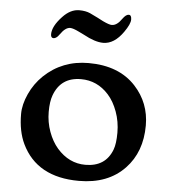

<svg xmlns="http://www.w3.org/2000/svg" viewBox="-53 -794 762 854"><g transform="rotate(5 327.5 -367.0)"><path d="M48.8 0ZM48.8 -262.7Q48.8 -304.7 70.6 -352.5Q92.3 -400.4 129.9 -436.5Q211.4 -514.2 328.6 -514.2Q464.4 -514.2 539.1 -433.1Q606 -360.4 606 -259.8Q606 -141.1 535.2 -66.9Q460.4 11.7 330.6 11.7Q143.1 11.7 75.2 -129.9Q48.8 -185.1 48.8 -262.7ZM180.7 -356.4Q170.4 -328.6 170.4 -282.7Q170.4 -236.8 185.8 -194.3Q201.2 -151.9 226.6 -122.6Q279.8 -62 353 -62Q442.9 -62 472.7 -140.6Q482.9 -167.5 482.9 -216.8Q482.9 -266.1 466.8 -310.3Q450.7 -354.5 424.8 -383.3Q374 -439.9 301.3 -439.9Q210.9 -439.9 180.7 -356.4ZM474.1 -666.5Q434.1 -609.4 384.8 -609.4Q348.1 -609.4 295.9 -638.2L272.9 -649.4Q246.1 -662.6 233.4 -662.6Q211.9 -662.6 189.9 -630.9Q175.8 -610.8 163.3 -610.8Q150.9 -610.8 150.9 -627.4Q150.9 -663.1 192.9 -707.5Q227.5 -744.6 266.6 -744.6Q295.4 -744.6 315.4 -735.6Q335.4 -726.6 350.1 -718.8L376.5 -705.1Q404.3 -691.9 416 -691.9Q439 -691.9 460.4 -723.1Q475.1 -743.7 487.5 -743.7Q500 -743.7 500 -723.4Q500 -703.1 474.1 -666.5Z"/></g></svg>

Font: Stoke
Style: Regular
Weight: 400
Designer: Nicole Fally
Foundry: Nicole Fally
Version: Version 1.002